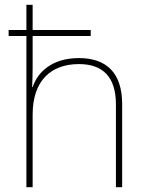

<svg xmlns="http://www.w3.org/2000/svg" viewBox="-20 -846 613 800"><path d="M116 -826H90V-721H16V-696H90V-66H116V-368C116 -512 194 -579 309 -579C406 -579 463 -528 463 -411V-66H489V-412C489 -543 423 -604 309 -604C197 -604 137 -546 116 -483H114C115 -512 116 -532 116 -562V-696H358V-721H116Z"/></svg>

Font: Noto Sans Malayalam UI Thin
Style: Regular
Weight: 100
Designer: Jelle Bosma - Monotype Design Team
Foundry: Monotype Imaging Inc.
Version: Version 2.104